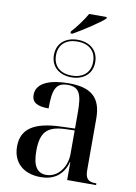

<svg xmlns="http://www.w3.org/2000/svg" viewBox="-103 -1024 779 1099"><g transform="rotate(10 286.5 -474.0)"><path d="M238 -841V-830H249C303 -860 396 -921 426 -949V-958H324C303 -921 267 -872 238 -841ZM286 -583C353 -583 406 -621 406 -692C406 -763 353 -801 286 -801C219 -801 166 -763 166 -692C166 -621 219 -583 286 -583ZM286 -593C223 -593 178 -627 178 -692C178 -758 223 -791 286 -791C349 -791 394 -758 394 -692C394 -627 349 -593 286 -593ZM212 10C283 10 340 -22 363 -104H365V0H533V-10H530C485 -10 468 -26 468 -76V-375C468 -501 405 -547 278 -547C175 -547 91 -519 91 -447C91 -402 124 -385 189 -385C189 -493 204 -537 274 -537C346 -537 358 -492 358 -387V-298L276 -295C123 -290 49 -243 49 -140C49 -47 111 10 212 10ZM241 -8C188 -8 162 -48 162 -133C162 -239 196 -280 299 -285L358 -287V-151C358 -75 310 -8 241 -8Z"/></g></svg>

Font: Noto Serif Display Medium
Style: Regular
Weight: 500
Designer: Monotype Design Team
Foundry: Monotype Imaging Inc.
Version: Version 2.009